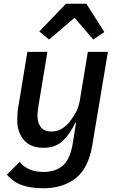

<svg xmlns="http://www.w3.org/2000/svg" viewBox="-20 -793 640 1025"><path d="M211 212Q144 212 96.5 195Q49 178 17 139L85 71Q128 125 212 125Q276 125 315.5 91Q355 57 369 -31L386 -138H382Q353 -76 314 -40Q275 -4 212 -4Q143 -4 107.5 -45.5Q72 -87 72 -153Q72 -171 73.5 -190.5Q75 -210 80 -236L126 -516H233L186 -232Q184 -218 182 -202.5Q180 -187 180 -174Q180 -139 197.5 -115Q215 -91 255 -91Q285 -91 308.5 -105Q332 -119 352 -143Q362 -155 380.5 -185Q399 -215 406 -256L449 -516H556L472 -14Q452 105 384 158.5Q316 212 211 212ZM441 -773 537 -622 478 -582 378 -698 242 -582 190 -625 332 -773Z"/></svg>

Font: IBM Plex Mono Medium
Style: Italic
Weight: 500
Italic angle: -9°
Monospace: yes
Designer: Mike Abbink, Paul van der Laan, Pieter van Rosmalen
Foundry: Bold Monday
Version: Version 2.3